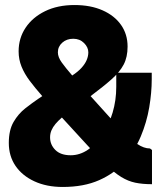

<svg xmlns="http://www.w3.org/2000/svg" viewBox="-20 -732 644 763"><path d="M226 -265Q211 -252 200.5 -239.5Q190 -227 184.5 -214Q179 -201 179 -186Q179 -157 200 -136Q221 -115 261 -115Q297 -115 329.5 -137Q362 -159 387.5 -197.5Q413 -236 427.5 -284.5Q442 -333 442 -387V-443H583V-417Q583 -364 573 -305Q563 -246 539.5 -190Q516 -134 475.5 -88.5Q435 -43 374 -16Q313 11 229 11Q165 11 116.5 -11.5Q68 -34 41.5 -73Q15 -112 15 -164Q15 -215 34 -247.5Q53 -280 80.5 -301.5Q108 -323 133 -340Q136 -342 138.5 -343.5Q141 -345 143.5 -347Q146 -349 148 -350Q119 -383 98 -411Q77 -439 65.5 -467.5Q54 -496 54 -528Q54 -580 81.5 -621.5Q109 -663 159 -687.5Q209 -712 276 -712Q340 -712 387.5 -691Q435 -670 461 -633Q487 -596 487 -547Q487 -505 471.5 -475.5Q456 -446 424 -417.5Q392 -389 340 -350L414 -268Q445 -234 472.5 -205.5Q500 -177 526 -159.5Q552 -142 576 -142L584 -136V0Q546 0 517.5 -6Q489 -12 462 -28.5Q435 -45 403 -76Q371 -107 326 -156ZM267 -432Q290 -447 304 -462.5Q318 -478 324.5 -493.5Q331 -509 331 -524Q331 -544 314 -561Q297 -578 271 -578Q245 -578 227.5 -562.5Q210 -547 210 -524Q210 -505 225.5 -483.5Q241 -462 267 -432Z"/></svg>

Font: Phudu
Style: Bold
Weight: 700
Version: Version 1.005;gftools[0.9.23]